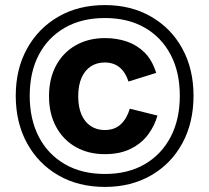

<svg xmlns="http://www.w3.org/2000/svg" viewBox="-20 -728 824 756"><path d="M393 8Q289 8 210 -37.5Q131 -83 86.5 -164Q42 -245 42 -351Q42 -456 86.5 -536.5Q131 -617 210 -662.5Q289 -708 393 -708Q496 -708 575 -662.5Q654 -617 698 -536.5Q742 -456 742 -351Q742 -245 698 -164Q654 -83 575 -37.5Q496 8 393 8ZM393 -43Q484 -43 550 -81.5Q616 -120 652 -189Q688 -258 688 -351Q688 -444 652 -512.5Q616 -581 550 -619Q484 -657 393 -657Q302 -657 235.5 -619Q169 -581 133 -512.5Q97 -444 97 -351Q97 -258 133 -189Q169 -120 235.5 -81.5Q302 -43 393 -43ZM393 -121Q328 -121 278.5 -149Q229 -177 201 -228.5Q173 -280 173 -349Q173 -418 200.5 -469.5Q228 -521 278 -549.5Q328 -578 393 -578Q440 -578 479.5 -564.5Q519 -551 549 -521.5Q579 -492 595 -441L486 -407Q474 -444 450.5 -463Q427 -482 392 -482Q361 -482 337.5 -466.5Q314 -451 301 -421.5Q288 -392 288 -349Q288 -306 301 -276.5Q314 -247 337.5 -231.5Q361 -216 392 -216Q432 -216 456 -239Q480 -262 491 -300L600 -273Q589 -233 563 -198Q537 -163 494.5 -142Q452 -121 393 -121Z"/></svg>

Font: Parkinsans Light SemiBold
Style: Regular
Weight: 600
Version: Version 1.000